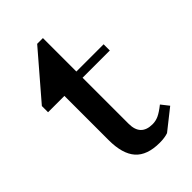

<svg xmlns="http://www.w3.org/2000/svg" viewBox="-220 -804 897 897"><g transform="rotate(-45 228.0 -356.0)"><path d="M340 2Q317 10 284 10Q201 10 162.5 -33.5Q124 -77 124 -168V-460H16V-501L206 -722H244V-501H424V-460H244V-156Q244 -75 322 -75Q343 -75 362.5 -84Q382 -93 411 -116L441 -78ZM220 -376Z"/></g></svg>

Font: Inknut Antiqua
Style: Regular
Weight: 400
Designer: Claus Eggers Sørensen
Foundry: Claus Eggers Sørensen
Version: Version 1.003; ttfautohint (v1.8.2) -l 8 -r 50 -G 200 -x 14 